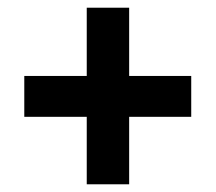

<svg xmlns="http://www.w3.org/2000/svg" viewBox="-20 -573 559 498"><path d="M43 -270H205V-95H315V-270H476V-376H315V-553H205V-376H43Z"/></svg>

Font: Noto Sans Oriya Cond Bold
Style: Bold
Weight: 700
Width: 3
Designer: Amélie Bonet and Sol Matas
Foundry: Google LLC
Version: Version 2.006